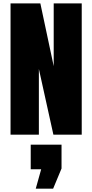

<svg xmlns="http://www.w3.org/2000/svg" viewBox="-20 -798 547 1138"><path d="M162.1 205.1V59.6H344.7V200.7L294.9 320.3H191.9L224.1 205.1ZM464.4 -777.8V0H296.4L210.4 -389.2V0H42.5V-777.8H219.2L298.3 -405.8V-777.8Z"/></svg>

Font: Anton
Style: Regular
Weight: 400
Foundry: vernon adams
Version: Version 1.000